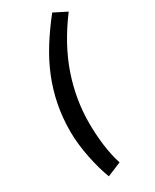

<svg xmlns="http://www.w3.org/2000/svg" viewBox="-231 -792 831 1029"><g transform="rotate(-30 185.0 -277.0)"><path d="M115 179Q103 148 92.5 110.5Q82 73 74 33Q66 -7 61 -48.5Q56 -90 56 -131Q56 -218 71.5 -296Q87 -374 116.5 -447Q146 -520 190 -590.5Q234 -661 291 -733L370 -693Q264 -552 215 -409.5Q166 -267 166 -121Q166 -89 168 -54Q170 -19 174.5 16Q179 51 186 83.5Q193 116 202 143L115 179Z"/></g></svg>

Font: mr_Source Sans Pro
Style: Bold Italic
Weight: 700
Italic angle: -11°
Designer: Paul D. Hunt
Foundry: Adobe Systems Incorporated
Version: Version 1.036;July 10, 2024;FontCreator 11.5.0.2430 64-bit